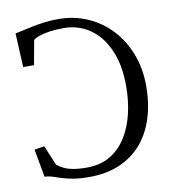

<svg xmlns="http://www.w3.org/2000/svg" viewBox="-84 -824 815 909"><g transform="rotate(-10 323.0 -370.0)"><path d="M272.5 11Q227.5 11 196 5.5Q164.5 0 142 -7.2Q119.5 -14.5 101.2 -20.5Q83 -26.5 63.5 -27L39 -161.5L87 -169.5L127 -74Q140 -63.5 157.5 -54.5Q175 -45.5 201.8 -40.2Q228.5 -35 269 -35Q334 -35 381 -63Q428 -91 458.5 -139.8Q489 -188.5 503.8 -251.2Q518.5 -314 518.5 -383Q518.5 -486 486.2 -558Q454 -630 399 -667.2Q344 -704.5 274 -704.5Q235.5 -704.5 205.8 -700Q176 -695.5 156.2 -688.5Q136.5 -681.5 127.5 -673.5L106 -556H54L46 -719Q59.5 -721.5 81.2 -726.5Q103 -731.5 130.8 -737.2Q158.5 -743 190.2 -747Q222 -751 256.5 -751Q332 -751 396.8 -722.8Q461.5 -694.5 509.8 -643Q558 -591.5 585 -521.2Q612 -451 612 -367.5Q612 -281.5 589.5 -211.5Q567 -141.5 523.8 -92Q480.5 -42.5 417.5 -15.8Q354.5 11 272.5 11Z"/></g></svg>

Font: Merriweather 28pt Light
Style: Regular
Weight: 300
Version: Version 2.100